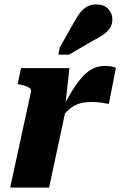

<svg xmlns="http://www.w3.org/2000/svg" viewBox="-20 -848 544 868"><path d="M26 0H202L281 -369L275 -370L294 -540H75L60 -468L69 -466Q86 -463 98 -458.5Q110 -454 116 -448Q122 -442 120 -433ZM504 -541Q500 -544 487.5 -547Q475 -550 455 -550Q421 -550 394.5 -535Q368 -520 344.5 -491.5Q321 -463 297.5 -423Q274 -383 248 -332L255 -313Q271 -334 286.5 -348.5Q302 -363 318.5 -371.5Q335 -380 353.5 -383.5Q372 -387 392 -387Q418 -387 438 -384Q458 -381 472 -378ZM316 -750Q329 -774 343 -791.5Q357 -809 374.5 -818.5Q392 -828 415 -828Q450 -828 469 -808Q488 -788 488 -761Q488 -738 477 -721Q466 -704 446 -690.5Q426 -677 400 -664L292 -601H244L250 -633Z"/></svg>

Font: Roboto Serif
Style: Bold Italic
Weight: 700
Italic angle: -10°
Designer: Greg Gazdowicz
Foundry: Commercial Type
Version: Version 1.008